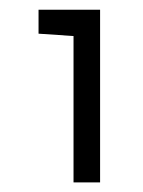

<svg xmlns="http://www.w3.org/2000/svg" viewBox="-20 -820 298 399"><path d="M132.8 -440.9V-745.1L60.1 -750V-799.8H188V-440.9Z"/></svg>

Font: Arcon-Regular
Style: Regular
Weight: 400
Designer: M. Zarth
Foundry: martin zarth - visuelle & digitale kommunikation
Version: Version 1.131;PS 001.131;hotconv 1.0.70;makeotf.lib2.5.58329